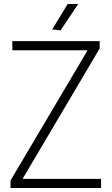

<svg xmlns="http://www.w3.org/2000/svg" viewBox="-20 -947 563 967"><path d="M33 -38 419 -690V-694H42V-740H482V-703L96 -50V-46H489V0H33ZM243 -799 321 -927H374L285 -794Z"/></svg>

Font: Encode Sans Narrow
Style: ExtraLight
Weight: 200
Designer: Pablo Impallari, Andres Torresi
Foundry: Pablo Impallari, Andres Torresi
Version: Version 1.000; ttfautohint (v1.00) -l 8 -r 50 -G 200 -x 14 -